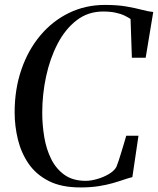

<svg xmlns="http://www.w3.org/2000/svg" viewBox="-20 -772 658 800"><path d="M315 9Q235.5 9 182.8 -18Q130 -45 99 -90.2Q68 -135.5 54.5 -191.2Q41 -247 41 -304Q41 -400 69 -481.8Q97 -563.5 147.8 -624Q198.5 -684.5 267.2 -718Q336 -751.5 417.5 -751.5Q469 -751.5 506.5 -745Q544 -738.5 571 -731.2Q598 -724 618.5 -722L587 -531.5H529.5L524 -693Q513.5 -700 498.5 -707.2Q483.5 -714.5 461.5 -719.2Q439.5 -724 409.5 -724Q346.5 -724 299 -687.2Q251.5 -650.5 219.8 -589.2Q188 -528 172 -453.2Q156 -378.5 156 -302.5Q156 -251 164.5 -200.5Q173 -150 193.5 -109Q214 -68 249 -43.2Q284 -18.5 337 -18.5Q358.5 -18.5 384.8 -26Q411 -33.5 433.2 -46.5Q455.5 -59.5 465 -76.5Q469.5 -87.5 475 -104.2Q480.5 -121 486 -139.5Q491.5 -158 497 -175.5Q502.5 -193 506 -206.5H557L531.5 -34Q516.5 -30.5 496.2 -23.5Q476 -16.5 450 -9Q424 -1.5 390.5 3.8Q357 9 315 9Z"/></svg>

Font: Merriweather 144pt
Style: Italic
Weight: 400
Italic angle: -7.8°
Version: Version 2.101